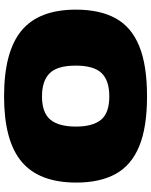

<svg xmlns="http://www.w3.org/2000/svg" viewBox="83 -834 760 967"><g transform="rotate(90 463.5 -350.0)"><path d="M465 10Q240 10 134 -77.5Q28 -165 28 -352Q28 -472 71.5 -551.5Q115 -631 211 -670.5Q307 -710 465 -710Q621 -710 716.5 -670.5Q812 -631 855.5 -552Q899 -473 899 -354Q899 -166 793.5 -78Q688 10 465 10ZM465 -181Q547 -181 582 -223Q617 -265 617 -352Q617 -437 582.5 -478.5Q548 -520 465 -520Q385 -520 347.5 -481Q310 -442 310 -351Q310 -258 348.5 -219.5Q387 -181 465 -181Z"/></g></svg>

Font: Georama Expanded Black
Style: Regular
Weight: 900
Width: 7
Designer: Jean-Baptiste Levee
Foundry: Production Type
Version: Version 1.000